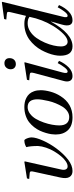

<svg xmlns="http://www.w3.org/2000/svg" viewBox="608 -1390 794 2050"><g transform="rotate(-90 1005.0 -365.0)"><path d="M119.1 -450.2 125 -474.1 301.8 -502 307.1 -497.1 220.2 -109.9Q212.4 -76.2 222.2 -58.1Q231.9 -40 252 -40Q275.9 -39.1 305.4 -58.3Q335 -77.6 362.5 -110.8Q390.1 -144 414.1 -184.3Q438 -224.6 453.4 -270.3Q468.8 -315.9 471.2 -356Q471.2 -437 459 -481Q492.2 -502 532.2 -502Q536.6 -502 543.7 -491Q550.8 -480 556.9 -460.9Q563 -441.9 563 -423.8Q562 -377.4 529.3 -303.7Q496.6 -230 445.8 -161.1Q388.2 -83.5 326.2 -35.6Q264.2 12.2 204.1 12.2Q159.2 12.2 139.6 -20.8Q120.1 -53.7 134.8 -119.1L195.8 -397Q202.1 -421.9 199.7 -432.6Q197.3 -443.4 181.2 -444.8Z M593.8 -168.9Q593.8 -189 597.4 -214.4Q601.1 -239.7 610.6 -272.2Q620.1 -304.7 634.5 -336.2Q648.9 -367.7 672.6 -397.9Q696.3 -428.2 725.6 -451.2Q754.9 -474.1 796.9 -488Q838.9 -502 887.7 -502Q913.6 -502 937.5 -497.3Q961.4 -492.7 985.6 -480.2Q1009.8 -467.8 1027.3 -448.5Q1044.9 -429.2 1055.9 -398.2Q1066.9 -367.2 1066.9 -327.1Q1066.9 -281.2 1051.3 -223.6Q1035.6 -166 1003.9 -116.2Q922.9 12.2 777.8 12.2Q686.5 12.2 640.1 -36.6Q593.8 -85.4 593.8 -168.9ZM690.9 -128.9Q690.9 -76.2 713.9 -49.6Q736.8 -22.9 780.8 -22.9Q813.5 -22.9 842.3 -43Q871.1 -63 890.9 -95.2Q910.6 -127.4 926.5 -165.8Q942.4 -204.1 951.4 -242.7Q960.4 -281.2 965.1 -311.8Q969.7 -342.3 969.7 -361.8Q969.7 -466.8 886.7 -466.8Q849.1 -466.8 815.9 -441.9Q782.7 -417 760.5 -378.9Q738.3 -340.8 722.2 -294.4Q706.1 -248 698.5 -205.3Q690.9 -162.6 690.9 -128.9Z M1290.5 -648.9Q1290.5 -675.3 1307.9 -695.1Q1325.2 -714.8 1355.5 -714.8Q1378.4 -714.8 1393.8 -701.2Q1409.2 -687.5 1409.2 -660.2Q1409.2 -629.9 1391.8 -611.3Q1374.5 -592.8 1345.2 -592.8Q1321.8 -592.8 1306.2 -607.4Q1290.5 -622.1 1290.5 -648.9ZM1166.5 -85.9 1250.5 -398.9Q1257.3 -425.3 1253.4 -434.3Q1249.5 -443.4 1229.5 -444.8L1172.4 -450.2L1178.2 -474.1L1360.4 -502L1365.2 -497.1L1256.3 -95.2Q1241.2 -40 1266.6 -40Q1285.2 -40 1311.5 -75Q1337.9 -109.9 1356.4 -146L1380.4 -131.8Q1352.1 -68.8 1310.3 -28.3Q1268.6 12.2 1218.3 12.2Q1179.2 12.2 1166.5 -15.4Q1153.8 -43 1166.5 -85.9Z M1435.1 -120.1Q1435.1 -147 1441.7 -179.4Q1448.2 -211.9 1462.2 -248.8Q1476.1 -285.6 1495.6 -321.3Q1515.1 -356.9 1543.7 -389.6Q1572.3 -422.4 1606 -447.3Q1639.6 -472.2 1683.3 -487.1Q1727.1 -502 1775.4 -502Q1826.2 -502 1859.4 -484.9L1861.3 -486.8L1899.4 -647.9Q1905.3 -671.9 1902.1 -679.7Q1898.9 -687.5 1881.3 -689L1821.3 -694.8L1827.1 -717.8L2005.4 -742.2L2010.3 -736.8L1852.1 -95.2Q1845.2 -71.3 1846.7 -55.7Q1848.1 -40 1862.3 -40Q1880.9 -40 1907.2 -75Q1933.6 -109.9 1952.1 -146L1976.1 -131.8Q1947.8 -68.4 1906.2 -28.1Q1864.7 12.2 1813.5 12.2Q1775.9 12.7 1763.9 -16.6Q1752 -45.9 1767.1 -99.1L1800.3 -217.8H1798.3Q1671.4 12.2 1535.2 12.2Q1435.1 12.2 1435.1 -120.1ZM1584.5 -40Q1621.6 -40 1666.5 -84Q1711.4 -127.9 1751.5 -192.9Q1823.2 -310.5 1850.1 -446.8Q1828.1 -466.8 1781.2 -466.8Q1735.4 -466.8 1694.3 -440.2Q1653.3 -413.6 1624.8 -372.8Q1596.2 -332 1575.2 -283.4Q1554.2 -234.9 1544.2 -190.2Q1534.2 -145.5 1534.2 -111.8Q1534.2 -78.1 1547.4 -59.1Q1560.5 -40 1584.5 -40Z"/></g></svg>

Font: Linguistics Pro
Style: Italic
Weight: 400
Italic angle: -12°
Designer: Stefan Peev, Context Ltd
Foundry: Stefan Peev, Context Ltd
Version: Version 001.000